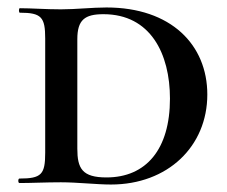

<svg xmlns="http://www.w3.org/2000/svg" viewBox="-20 -490 608 514"><path d="M277 4C429 4 535 -98 535 -237C535 -370 438 -470 265 -470C227 -470 183 -465 143 -465C103 -465 64 -468 33 -468C30 -468 30 -456 33 -456C91 -456 101 -444 101 -387V-81C101 -23 91 -12 32 -12C28 -12 28 0 32 0C63 0 103 -2 143 -2C187 -2 239 4 277 4ZM265 -15C200 -15 187 -39 187 -92V-385C187 -437 207 -452 257 -452C383 -452 435 -346 435 -226C435 -90 371 -15 265 -15Z"/></svg>

Font: Cormorant SC Semi
Style: Regular
Weight: 600
Designer: Christian Thalmann (Catharsis Fonts)
Version: Version 1.000;PS 001.000;hotconv 1.0.70;makeotf.lib2.5.58329